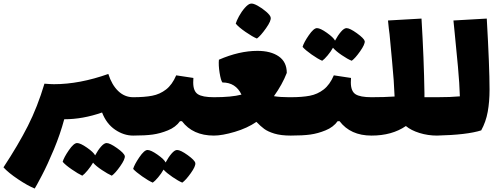

<svg xmlns="http://www.w3.org/2000/svg" viewBox="-74 -746 2888 1106"><path d="M725 -76Q725 -19 717.5 8Q710 35 693 35Q639 35 589 1Q539 -33 514 -98Q403 -59 296 -59Q273 27 236.5 114.5Q200 202 167 265Q134 328 126 340Q86 324 30 286.5Q-26 249 -54 218Q31 89 86.5 -20.5Q142 -130 182 -264Q218 -261 237 -261Q384 -261 550 -320Q570 -257 607 -221.5Q644 -186 693 -186Q712 -186 718.5 -159Q725 -132 725 -76ZM645 153Q647 171 618.5 211.5Q590 252 570 266Q547 256 512.5 233Q478 210 462 191Q450 212 431 235Q412 258 400 266Q376 255 339 229.5Q302 204 287 186Q294 161 322.5 119.5Q351 78 370 78Q389 78 427 104.5Q465 131 474 149Q490 119 508 98.5Q526 78 540 78Q559 78 600 107Q641 136 645 153Z M1190 -76Q1190 -19 1183 8Q1176 35 1158 35Q1037 35 974 -48H963Q938 -13 893 5Q849 23 806 29Q763 35 693 35Q675 35 668 8Q661 -19 661 -76Q661 -132 667.5 -159Q674 -186 693 -186Q758 -186 802.5 -194.5Q847 -203 882.5 -230.5Q918 -258 941 -312L1040 -297Q1039 -287 1039 -271Q1039 -221 1065.5 -203.5Q1092 -186 1158 -186Q1177 -186 1183.5 -159Q1190 -132 1190 -76ZM976 306Q954 297 919.5 273.5Q885 250 868 231Q856 253 837 275.5Q818 298 806 306Q782 296 745 270Q708 244 693 227Q700 202 728.5 160Q757 118 776 118Q795 118 833.5 145Q872 172 880 190Q896 160 914 139Q932 118 946 118Q966 118 1007 147.5Q1048 177 1051 193Q1054 211 1025 251.5Q996 292 976 306Z M1633 -76Q1633 -19 1626 8Q1619 35 1601 35Q1544 35 1506.5 23.5Q1469 12 1448 -3.5Q1427 -19 1403 -44Q1351 -8 1278.5 13.5Q1206 35 1158 35Q1140 35 1133 8Q1126 -19 1126 -76Q1126 -132 1132.5 -159Q1139 -186 1158 -186Q1260 -186 1317 -201Q1284 -271 1207 -271Q1198 -283 1191 -326.5Q1184 -370 1187 -402Q1304 -453 1409 -453Q1486 -453 1532 -421Q1578 -389 1578 -326Q1552 -259 1504 -192Q1539 -186 1590 -186H1601Q1620 -186 1626.5 -159Q1633 -132 1633 -76ZM1284 -610Q1288 -625 1302.5 -652Q1317 -679 1336.5 -701Q1356 -723 1370 -725Q1383 -728 1409.5 -713.5Q1436 -699 1459.5 -678.5Q1483 -658 1485 -646Q1490 -628 1458.5 -583.5Q1427 -539 1406 -524Q1381 -534 1340.5 -562Q1300 -590 1284 -610Z M2098 -76Q2098 -19 2091 8Q2084 35 2066 35Q1945 35 1882 -48H1871Q1846 -13 1801 5Q1757 23 1714 29Q1671 35 1601 35Q1583 35 1576 8Q1569 -19 1569 -76Q1569 -132 1575.5 -159Q1582 -186 1601 -186Q1666 -186 1710.5 -194.5Q1755 -203 1790.5 -230.5Q1826 -258 1849 -312L1948 -297Q1947 -287 1947 -271Q1947 -221 1973.5 -203.5Q2000 -186 2066 -186Q2085 -186 2091.5 -159Q2098 -132 2098 -76ZM1952 -396Q1929 -405 1894.5 -428.5Q1860 -452 1844 -471Q1832 -449 1813 -426.5Q1794 -404 1782 -396Q1758 -406 1721 -432Q1684 -458 1669 -476Q1676 -501 1704.5 -542.5Q1733 -584 1752 -584Q1771 -584 1809 -557Q1847 -530 1856 -512Q1872 -542 1890 -563Q1908 -584 1922 -584Q1941 -584 1982 -554.5Q2023 -525 2027 -509Q2029 -491 2000.5 -450.5Q1972 -410 1952 -396Z M2475 -76Q2475 -19 2468 8Q2461 35 2443 35Q2391 35 2342.5 20Q2294 5 2264 -20Q2184 35 2066 35Q2048 35 2041 8Q2034 -19 2034 -76Q2034 -132 2040.5 -159Q2047 -186 2066 -186Q2139 -186 2199 -190Q2196 -276 2184.5 -393.5Q2173 -511 2170 -549Q2166 -575 2161 -628L2354 -639Q2368 -408 2371 -210V-186H2443Q2462 -186 2468.5 -159Q2475 -132 2475 -76Z M2746 -230Q2746 -160 2735.5 -102Q2725 -44 2698 5Q2616 31 2443 35Q2425 35 2418 8Q2411 -19 2411 -76Q2411 -132 2417.5 -159Q2424 -186 2443 -186Q2522 -186 2575 -191Q2573 -263 2564 -361.5Q2555 -460 2545 -558L2538 -628L2730 -639Q2746 -360 2746 -230Z"/></svg>

Font: Lalezar
Style: Regular
Weight: 400
Designer: Borna Izadpanah
Foundry: Borna Izadpanah
Version: Version 1.003;November 28, 2018;FontCreator 11.5.0.2421 64-b